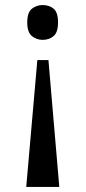

<svg xmlns="http://www.w3.org/2000/svg" viewBox="-20 -561 340 761"><path d="M172 -323 215 180H84L128 -323ZM149 -541Q175 -541 192.5 -526.5Q210 -512 210 -472Q210 -433 192.5 -418Q175 -403 149 -403Q125 -403 106.5 -418Q88 -433 88 -472Q88 -512 106.5 -526.5Q125 -541 149 -541Z"/></svg>

Font: Noto Serif Tamil ExtraCondensed SemiBold
Style: Regular
Weight: 600
Width: 2
Designer: Indian Type Foundry, Tom Grace, and the Monotype Design Team
Foundry: Monotype Imaging Inc.
Version: Version 2.004; ttfautohint (v1.8.4.7-5d5b)